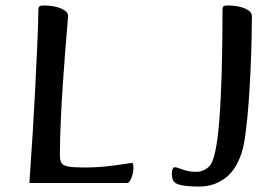

<svg xmlns="http://www.w3.org/2000/svg" viewBox="-20 -672 1018 705"><path d="M88 0Q89 -19 92.5 -69.5Q96 -120 100.5 -191Q105 -262 109 -341.5Q113 -421 116.5 -498Q120 -575 121 -637Q121 -645 125 -648.5Q129 -652 143 -652Q160 -652 180.5 -648Q201 -644 215.5 -635Q230 -626 230 -613Q230 -610 227 -575Q224 -540 219.5 -483.5Q215 -427 210.5 -360Q206 -293 203 -225.5Q200 -158 200 -101Q200 -82 206 -73Q212 -64 231 -60.5Q250 -57 289 -57Q335 -57 374.5 -61.5Q414 -66 438.5 -70Q463 -74 465 -74Q470 -74 470 -55Q470 -46 467 -33Q464 -20 458.5 -10Q453 0 446 0ZM712 13Q683 13 661.5 10.5Q640 8 626 1Q611 -6 611 -36Q611 -45 614 -51.5Q617 -58 621 -58Q628 -58 651 -49.5Q674 -41 699 -41Q728 -41 748 -61Q774 -84 785.5 -233.5Q797 -383 797 -637Q797 -645 800.5 -648.5Q804 -652 818 -652Q836 -652 856 -648Q876 -644 890.5 -635Q905 -626 905 -613Q905 -588 904 -538.5Q903 -489 900.5 -427Q898 -365 893.5 -302.5Q889 -240 882.5 -188.5Q876 -137 867 -110Q846 -46 805 -16.5Q764 13 712 13Z"/></svg>

Font: BriemHand
Style: Regular
Weight: 400
Designer: Gunnlaugur SE Briem, Eben Sorkin
Foundry: Sorkin Type
Version: Version 1.001; ttfautohint (v1.8.4.7-5d5b)